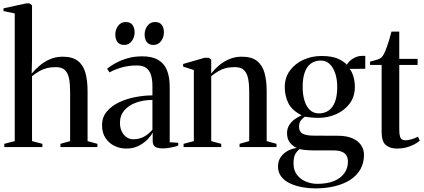

<svg xmlns="http://www.w3.org/2000/svg" viewBox="-22 -838 2414 1094"><path d="M62 -34V-761.5L-2 -775V-790.5L126 -818.5H146.5L160.5 -807.5V-500.5L158.5 -418.5Q177 -441 203.2 -463.5Q229.5 -486 262.8 -500.5Q296 -515 335 -515Q390.5 -515 421.5 -491Q452.5 -467 464.8 -422.8Q477 -378.5 477 -317V-34L533 -18.5V0H322.5V-18.5L377.5 -34V-314.5Q377.5 -357.5 371.8 -389Q366 -420.5 348.5 -438Q331 -455.5 296 -455.5Q267 -455.5 244 -449.5Q221 -443.5 201 -431.8Q181 -420 160.5 -404V-34L219.5 -18.5V0H2.5V-18.5Z M697 8.5Q662 8.5 630.8 -6.5Q599.5 -21.5 579.5 -51Q559.5 -80.5 559.5 -124.5Q559.5 -170.5 587 -203Q614.5 -235.5 658 -255.8Q701.5 -276 751.5 -285.2Q801.5 -294.5 846.5 -294.5V-348.5Q846.5 -382.5 838.8 -409Q831 -435.5 812 -450.2Q793 -465 758 -465Q710 -465 670.2 -453.2Q630.5 -441.5 602 -425.5L588.5 -446.5Q607 -462 636.2 -478.2Q665.5 -494.5 704 -505.8Q742.5 -517 789 -517Q844 -517 878.2 -497.5Q912.5 -478 928.8 -439.2Q945 -400.5 945 -342V-27.5L993.5 -24.5V-8Q983 -4.5 969 -1Q955 2.5 938.5 5Q922 7.5 903.5 7.5Q877 7.5 862.5 -1.5Q848 -10.5 848 -34.5V-83Q839.5 -65.5 819 -44Q798.5 -22.5 768 -7Q737.5 8.5 697 8.5ZM736.5 -44.5Q771 -44.5 797.8 -58.8Q824.5 -73 846.5 -99V-268.5Q795 -268.5 753 -253.2Q711 -238 686.2 -208.8Q661.5 -179.5 661.5 -138Q661.5 -110.5 671.8 -89.2Q682 -68 699.2 -56.2Q716.5 -44.5 736.5 -44.5ZM686 -582Q659 -582 647 -598.8Q635 -615.5 635 -641Q635 -669.5 651.2 -691Q667.5 -712.5 693.5 -712.5H694.5Q721 -712.5 733 -695.8Q745 -679 745 -653.5Q745 -626 729 -604Q713 -582 686.5 -582ZM852.5 -582Q826 -582 814 -598.8Q802 -615.5 802 -641Q802 -669.5 818.2 -691Q834.5 -712.5 860.5 -712.5H861.5Q888 -712.5 900 -695.8Q912 -679 912 -653.5Q912 -626 895.8 -604Q879.5 -582 853.5 -582Z M1082.5 -34V-439L1021.5 -458.5V-473.5L1142.5 -508.5H1168L1181.5 -498V-458.5L1181 -419Q1198.5 -441.5 1224.2 -463.8Q1250 -486 1283.2 -500.5Q1316.5 -515 1355.5 -515Q1411 -515 1441.8 -491.2Q1472.5 -467.5 1485 -423.5Q1497.5 -379.5 1497.5 -318.5V-34L1553.5 -18.5V0H1343V-18.5L1398 -34V-316Q1398 -358 1392 -389.2Q1386 -420.5 1368.8 -438Q1351.5 -455.5 1316.5 -455.5Q1286 -455.5 1263.2 -449.5Q1240.5 -443.5 1221.2 -431.8Q1202 -420 1181.5 -404V-34L1238.5 -18.5V0H1024V-18.5Z M1773 235.5Q1739 235.5 1702 229Q1665 222.5 1633.2 208.2Q1601.5 194 1581.8 169.8Q1562 145.5 1562 110.5Q1562 82 1575.5 60.2Q1589 38.5 1613 24Q1637 9.5 1668.5 5Q1643.5 -7 1628.5 -27.2Q1613.5 -47.5 1613.5 -79.5Q1613.5 -105 1625.5 -124.5Q1637.5 -144 1656.5 -158Q1675.5 -172 1697 -181Q1641 -209 1620.8 -250.8Q1600.5 -292.5 1600.5 -340.5Q1600.5 -396 1630 -436Q1659.5 -476 1707.2 -497.5Q1755 -519 1809.5 -519Q1868.5 -519 1902.8 -503.8Q1937 -488.5 1954.5 -469Q1966.5 -491 1991 -505.2Q2015.5 -519.5 2039 -519.5H2059.5L2059 -446L1969.5 -445.5Q1978 -437 1984.8 -421.5Q1991.5 -406 1995.8 -385.8Q2000 -365.5 2000 -342.5Q2000 -288 1970.8 -248.5Q1941.5 -209 1894.2 -187.8Q1847 -166.5 1792.5 -166.5Q1773 -166.5 1751.8 -168.5Q1730.5 -170.5 1714.5 -173Q1705 -166 1693.5 -153.2Q1682 -140.5 1682 -115.5Q1682 -87.5 1702.5 -76.2Q1723 -65 1769.5 -65L1903 -64.5Q1952.5 -64.5 1985.5 -50.2Q2018.5 -36 2035.2 -11.2Q2052 13.5 2052 44Q2052 90 2032 125.8Q2012 161.5 1975 185.8Q1938 210 1886.8 222.8Q1835.5 235.5 1773 235.5ZM1785.5 209.5Q1842 209.5 1881 193.5Q1920 177.5 1940.2 148.8Q1960.5 120 1960.5 83.5Q1960.5 64.5 1953 50Q1945.5 35.5 1927.2 27.2Q1909 19 1876 19H1771Q1743 19 1721.2 17Q1699.5 15 1685.5 11.5Q1672 21 1661.2 38.5Q1650.5 56 1650.5 93.5Q1650.5 133.5 1671 159.2Q1691.5 185 1722.5 197.2Q1753.5 209.5 1785.5 209.5ZM1794.5 -192Q1845 -192 1872.2 -230.2Q1899.5 -268.5 1899.5 -342.5Q1899.5 -386.5 1888 -420.5Q1876.5 -454.5 1855.8 -473.8Q1835 -493 1806.5 -493Q1773 -493 1749.8 -476.2Q1726.5 -459.5 1714.5 -426Q1702.5 -392.5 1702.5 -342.5Q1702.5 -298.5 1713 -264.5Q1723.5 -230.5 1744 -211.2Q1764.5 -192 1794.5 -192Z M2241 8.5Q2199.5 8.5 2176 -11.8Q2152.5 -32 2152.5 -86.5V-468H2086.5V-486.5Q2093 -489 2103.2 -491.5Q2113.5 -494 2124 -497.2Q2134.5 -500.5 2140 -503Q2148 -507 2153.8 -513.2Q2159.5 -519.5 2164 -528Q2168.5 -536.5 2172.5 -545Q2177 -556 2183.8 -574.8Q2190.5 -593.5 2197 -615.8Q2203.5 -638 2208.5 -658H2253V-502.5H2357.5V-468H2253V-99Q2253 -74 2257 -61Q2261 -48 2269 -43.2Q2277 -38.5 2288 -38.5Q2302.5 -38.5 2324.5 -45Q2346.5 -51.5 2359.5 -59.5L2370 -36.5Q2357.5 -25.5 2337.8 -15Q2318 -4.5 2293.5 2Q2269 8.5 2241 8.5Z"/></svg>

Font: Merriweather 144pt
Style: Regular
Weight: 400
Version: Version 2.100